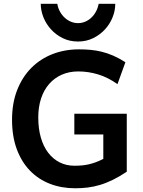

<svg xmlns="http://www.w3.org/2000/svg" viewBox="-20 -987 759 1019"><path d="M652.8 -75.7Q613.3 -49.3 578.1 -32.2Q543 -15.1 510 -5.4Q477.1 4.4 445.1 8.3Q413.1 12.2 379.4 12.2Q306.2 12.2 244.6 -11.7Q183.1 -35.6 138.4 -82Q93.8 -128.4 68.8 -196Q43.9 -263.7 43.9 -351.6Q43.9 -439.5 71 -508.8Q98.1 -578.1 145.8 -626.2Q193.4 -674.3 258.3 -699.7Q323.2 -725.1 399.4 -725.1Q430.7 -725.1 460.4 -722.4Q490.2 -719.7 520 -712.4Q549.8 -705.1 580.8 -691.7Q611.8 -678.2 645.5 -656.7L603.5 -540.5Q552.2 -576.7 500.2 -592.3Q448.2 -607.9 395.5 -607.9Q347.2 -607.9 307.9 -590.6Q268.6 -573.2 240.7 -541.3Q212.9 -509.3 198 -464.4Q183.1 -419.4 183.1 -363.8Q183.1 -304.2 196.8 -256.8Q210.4 -209.5 235.8 -176.3Q261.2 -143.1 296.6 -125.2Q332 -107.4 375.5 -107.4Q396.5 -107.4 415 -109.1Q433.6 -110.8 451.7 -115Q469.7 -119.1 488.3 -126Q506.8 -132.8 528.3 -143.6V-273.4H374.5V-383.3H652.8ZM591.8 -966.8Q591.8 -931.2 577.6 -895.5Q563.5 -859.9 537.4 -831.3Q511.2 -802.7 474.9 -784.7Q438.5 -766.6 394 -766.6Q349.1 -766.6 312.7 -784.7Q276.4 -802.7 250.5 -831.3Q224.6 -859.9 210.4 -895.5Q196.3 -931.2 196.3 -966.8H284.2Q287.6 -944.8 297.9 -926Q308.1 -907.2 322.8 -893.6Q337.4 -879.9 355.7 -872.1Q374 -864.3 394 -864.3Q414.6 -864.3 432.6 -872.1Q450.7 -879.9 465.1 -893.6Q479.5 -907.2 489.5 -926Q499.5 -944.8 503.9 -966.8Z"/></svg>

Font: Andika New Basic
Style: Bold
Weight: 700
Designer: Victor Gaultney, Annie Olsen, Pablo Ugerman
Foundry: SIL International
Version: Version 5.500; ttfautohint (v1.8.3)